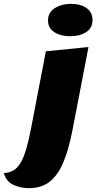

<svg xmlns="http://www.w3.org/2000/svg" viewBox="-141 -776 500 996"><path d="M9 200Q-36 200 -72.5 182.5Q-109 165 -121 122Q-81 120 -55.5 96Q-30 72 -12.5 20.5Q5 -31 21 -115L97 -510L318 -532L236 -106Q217 -6 189 62.5Q161 131 118 165.5Q75 200 9 200ZM224 -588Q174 -588 141 -609Q108 -630 108 -670Q108 -711 143 -733.5Q178 -756 228 -756Q277 -756 308 -734Q339 -712 339 -672Q339 -631 306 -609.5Q273 -588 224 -588Z"/></svg>

Font: Sansita Swashed Light Black
Style: Regular
Weight: 900
Version: Version 1.003